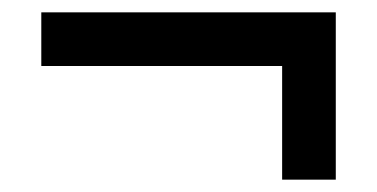

<svg xmlns="http://www.w3.org/2000/svg" viewBox="-20 -416 611 311"><path d="M523.9 -396H46.9V-309.1H437V-125H523.9Z"/></svg>

Font: Samim Medium
Style: Regular
Weight: 500
Foundry: DejaVu fonts team - Redesigned by Saber Rastikerdar
Version: Version 4.0.5